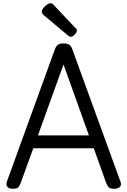

<svg xmlns="http://www.w3.org/2000/svg" viewBox="-20 -1160 792 1194"><path d="M61 14Q35 14 25.5 1.5Q16 -11 23 -31L320 -850Q328 -873 340 -881.5Q352 -890 376 -890Q400 -890 411.5 -881.5Q423 -873 431 -850L729 -31Q737 -11 726 1.5Q715 14 689 14Q667 14 657.5 5.5Q648 -3 640 -23L563 -238H187L109 -23Q102 -3 92.5 5.5Q83 14 61 14ZM216 -318H533L375 -759ZM420 -931Q416 -931 411.5 -934Q407 -937 401 -941L255 -1063Q246 -1071 243 -1076Q240 -1081 240 -1088Q240 -1098 249.5 -1110Q259 -1122 272 -1131Q285 -1140 295 -1140Q301 -1140 305.5 -1137Q310 -1134 314 -1129L449 -986Q456 -980 457 -976.5Q458 -973 458 -969Q458 -959 444.5 -945Q431 -931 420 -931Z"/></svg>

Font: Playwrite IT Moderna
Style: Regular
Weight: 400
Designer: Veronika Burian, José Scaglione
Foundry: TypeTogether
Version: Version 1.002